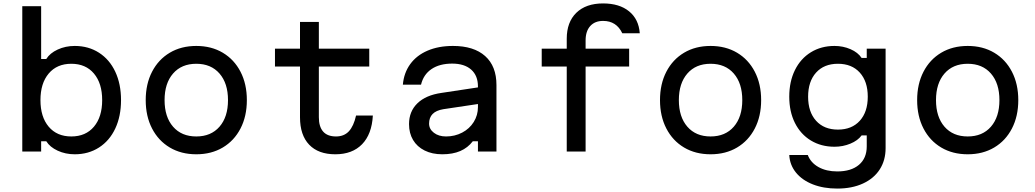

<svg xmlns="http://www.w3.org/2000/svg" viewBox="-20 -884 6040 1120"><path d="M250 -60H220V0H110V-848H220V-540H250Q271 -574 316.5 -595Q362 -616 416 -616Q496 -616 557.5 -576.5Q619 -537 652.5 -465.5Q686 -394 686 -300Q686 -206 652.5 -134.5Q619 -63 557.5 -23.5Q496 16 416 16Q362 16 316.5 -5Q271 -26 250 -60ZM576 -300Q576 -398 528 -455Q480 -512 396 -512Q312 -512 264 -455Q216 -398 216 -300Q216 -202 264 -145Q312 -88 396 -88Q480 -88 528 -145Q576 -202 576 -300Z M830 -300Q830 -394 867 -465.5Q904 -537 970.5 -576.5Q1037 -616 1125 -616Q1213 -616 1279.5 -576.5Q1346 -537 1383 -465.5Q1420 -394 1420 -300Q1420 -206 1383 -134.5Q1346 -63 1279.5 -23.5Q1213 16 1125 16Q1037 16 970.5 -23.5Q904 -63 867 -134.5Q830 -206 830 -300ZM1310 -300Q1310 -398 1260.5 -455Q1211 -512 1125 -512Q1039 -512 989.5 -455Q940 -398 940 -300Q940 -202 989.5 -145Q1039 -88 1125 -88Q1211 -88 1260.5 -145Q1310 -202 1310 -300Z M1840 -600H2134V-496H1840V-200Q1840 -145 1865 -116.5Q1890 -88 1940 -88Q1987 -88 2015 -118Q2043 -148 2057 -210H2155Q2149 -101 2092 -42.5Q2035 16 1936 16Q1837 16 1783.5 -40Q1730 -96 1730 -200V-496H1584V-600H1730V-756H1840Z M2780 -279 2566 -247Q2524 -240 2503.5 -219Q2483 -198 2483 -163Q2483 -131 2511 -109.5Q2539 -88 2582 -88Q2633 -88 2676 -110.5Q2719 -133 2743.5 -172.5Q2768 -212 2768 -259V-380Q2768 -443 2728.5 -478Q2689 -513 2618 -513Q2544 -513 2497 -481Q2450 -449 2436 -390H2330Q2336 -459 2373 -510Q2410 -561 2474 -588.5Q2538 -616 2622 -616Q2744 -616 2810 -557Q2876 -498 2876 -388V0H2768V-60H2738Q2709 -22 2665 -3Q2621 16 2560 16Q2501 16 2457 -6Q2413 -28 2389.5 -67.5Q2366 -107 2366 -160Q2366 -234 2415 -281.5Q2464 -329 2555 -342L2780 -376Z M3286 0V-496H3140V-600H3286V-658Q3286 -755 3342 -809.5Q3398 -864 3498 -864Q3593 -864 3649.5 -818Q3706 -772 3712 -690H3610Q3593 -726 3565 -744Q3537 -762 3498 -762Q3450 -762 3423 -732Q3396 -702 3396 -648V-600H3650V-496H3396V0Z M3830 -300Q3830 -394 3867 -465.5Q3904 -537 3970.5 -576.5Q4037 -616 4125 -616Q4213 -616 4279.5 -576.5Q4346 -537 4383 -465.5Q4420 -394 4420 -300Q4420 -206 4383 -134.5Q4346 -63 4279.5 -23.5Q4213 16 4125 16Q4037 16 3970.5 -23.5Q3904 -63 3867 -134.5Q3830 -206 3830 -300ZM4310 -300Q4310 -398 4260.5 -455Q4211 -512 4125 -512Q4039 -512 3989.5 -455Q3940 -398 3940 -300Q3940 -202 3989.5 -145Q4039 -88 4125 -88Q4211 -88 4260.5 -145Q4310 -202 4310 -300Z M4864 216Q4784 216 4721.5 191.5Q4659 167 4623 122.5Q4587 78 4584 20H4692Q4709 65 4754.5 90.5Q4800 116 4864 116Q4945 116 4990.5 77.5Q5036 39 5036 -30V-94H5006Q4984 -64 4940.5 -46Q4897 -28 4848 -28Q4770 -28 4710 -64.5Q4650 -101 4617 -167Q4584 -233 4584 -320Q4584 -408 4617 -475Q4650 -542 4710 -579Q4770 -616 4848 -616Q4898 -616 4941.5 -597Q4985 -578 5006 -546H5036V-600H5146V-20Q5146 51 5112 104Q5078 157 5014 186.5Q4950 216 4864 216ZM4868 -128Q4949 -128 4995.5 -179.5Q5042 -231 5042 -320Q5042 -409 4995.5 -460.5Q4949 -512 4868 -512Q4787 -512 4740.5 -460.5Q4694 -409 4694 -320Q4694 -231 4740.5 -179.5Q4787 -128 4868 -128Z M5330 -300Q5330 -394 5367 -465.5Q5404 -537 5470.5 -576.5Q5537 -616 5625 -616Q5713 -616 5779.5 -576.5Q5846 -537 5883 -465.5Q5920 -394 5920 -300Q5920 -206 5883 -134.5Q5846 -63 5779.5 -23.5Q5713 16 5625 16Q5537 16 5470.5 -23.5Q5404 -63 5367 -134.5Q5330 -206 5330 -300ZM5810 -300Q5810 -398 5760.5 -455Q5711 -512 5625 -512Q5539 -512 5489.5 -455Q5440 -398 5440 -300Q5440 -202 5489.5 -145Q5539 -88 5625 -88Q5711 -88 5760.5 -145Q5810 -202 5810 -300Z"/></svg>

Font: Martian Mono VF sWd Rg
Style: Regular
Weight: 400
Width: 6
Monospace: yes
Designer: Roman Shamin
Foundry: Evil Martians
Version: Version 1.100